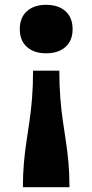

<svg xmlns="http://www.w3.org/2000/svg" viewBox="-20 -584 383 796"><path d="M268 192Q268 138 264 92.5Q260 47 253.5 4Q247 -39 240.5 -83.5Q234 -128 230 -178.5Q226 -229 226 -291H117Q117 -229 113 -178.5Q109 -128 102.5 -83.5Q96 -39 89.5 4Q83 47 79 92.5Q75 138 75 192ZM171 -564Q222 -564 251.5 -537.5Q281 -511 281 -463Q281 -416 251.5 -389.5Q222 -363 171 -363Q121 -363 91.5 -389.5Q62 -416 62 -463Q62 -511 91.5 -537.5Q121 -564 171 -564Z"/></svg>

Font: Roboto Serif 20pt
Style: Bold
Weight: 700
Version: Version 1.008